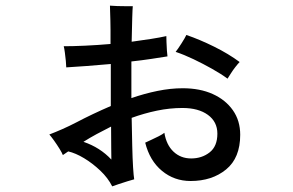

<svg xmlns="http://www.w3.org/2000/svg" viewBox="-20 -596 1040 681"><path d="M378 65Q363 35 335.5 9Q308 -17 278 -35Q248 -53 222 -59Q217 -55 212.5 -52.5Q208 -50 203 -46Q200 -54 191 -68.5Q182 -83 172 -97Q162 -111 155 -119Q176 -127 201 -138Q226 -149 251 -162Q306 -191 373 -220V-369Q330 -365 289 -362Q248 -359 215 -357Q215 -365 213.5 -380Q212 -395 210 -410Q208 -425 206 -432Q238 -432 282 -434Q326 -436 372 -440V-472Q372 -476 372 -491Q372 -506 371.5 -524Q371 -542 370.5 -557Q370 -572 370 -576Q380 -575 396.5 -574.5Q413 -574 428.5 -574Q444 -574 451 -574Q450 -566 449 -532Q448 -498 447 -448Q484 -453 516 -458Q548 -463 570 -468Q570 -462 570.5 -447Q571 -432 572 -417Q573 -402 574 -396Q549 -392 516 -387Q483 -382 446 -378V-248Q492 -264 538.5 -273.5Q585 -283 628 -283Q689 -283 734.5 -262.5Q780 -242 806 -205Q832 -168 832 -118Q832 -36 782 5Q732 46 656 46Q598 46 554.5 10Q511 -26 495 -90Q503 -94 516.5 -100Q530 -106 543.5 -113Q557 -120 563 -125Q570 -82 595.5 -58Q621 -34 658 -34Q696 -34 723.5 -55.5Q751 -77 751 -122Q751 -164 717.5 -188.5Q684 -213 627 -213Q582 -213 536.5 -203.5Q491 -194 447 -178Q448 -126 449 -80Q450 -34 452 -2.5Q454 29 456 40Q448 42 432 47Q416 52 401 57Q386 62 378 65ZM787 -317Q764 -334 732 -352Q700 -370 666.5 -386Q633 -402 603 -412Q611 -422 624 -442.5Q637 -463 641 -472Q688 -456 739.5 -430.5Q791 -405 830 -376Q824 -370 815 -358.5Q806 -347 798.5 -335Q791 -323 787 -317ZM375 -30Q375 -38 374.5 -70Q374 -102 374 -147Q348 -134 323 -120.5Q298 -107 276 -93Q335 -73 375 -30Z"/></svg>

Font: Zen Kaku Gothic Antique Medium
Style: Regular
Weight: 500
Designer: Yoshimichi Ohira
Foundry: Positype
Version: Version 1.002